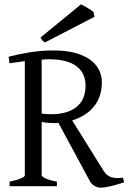

<svg xmlns="http://www.w3.org/2000/svg" viewBox="-20 -864 601 891"><path d="M24.4 0V-21Q57.6 -27.8 76.4 -35.9Q95.2 -43.9 95.2 -50.8V-580.6Q78.1 -578.1 60.3 -575.4Q42.5 -572.8 24.4 -570.3L20 -600.6Q43 -606.4 66.4 -611.6Q89.8 -616.7 115.2 -620.8Q140.6 -625 168.7 -627.4Q196.8 -629.9 229 -629.9Q285.6 -629.9 327.6 -618.7Q369.6 -607.4 397.5 -587.4Q425.3 -567.4 439 -540.3Q452.6 -513.2 452.6 -481.9Q452.6 -446.8 442.6 -418.2Q432.6 -389.6 414.3 -367.7Q396 -345.7 370.6 -330.1Q345.2 -314.5 314.9 -305.2L462.9 -67.9Q470.2 -57.1 478.8 -50.8Q487.3 -44.4 497.8 -41.3Q508.3 -38.1 521.2 -37.8Q534.2 -37.6 550.8 -39.1L556.2 -18.1Q523.9 -7.3 494.9 -0.2Q465.8 6.8 446.8 6.8Q432.6 6.8 419.2 -1Q405.8 -8.8 398.9 -20L251 -293.9Q244.6 -293 238.3 -293H225.1Q212.4 -293 199.7 -294.2Q187 -295.4 173.3 -298.3V-50.8Q173.3 -44.9 190.9 -36.4Q208.5 -27.8 244.1 -21V0ZM210.9 -588.9Q192.4 -588.9 173.3 -587.4V-337.4Q186.5 -335 196.3 -334.5Q206.1 -334 216.8 -334Q293.9 -334 335.4 -367.9Q377 -401.9 377 -466.8Q377 -493.7 367.4 -516.1Q357.9 -538.6 337.6 -554.7Q317.4 -570.8 285.9 -579.8Q254.4 -588.9 210.9 -588.9ZM189.5 -667.5Q181.2 -670.9 177.5 -675.5Q173.8 -680.2 167.5 -689.5L356.4 -844.2Q361.3 -841.3 369.6 -836.7Q377.9 -832 386.7 -826.9Q395.5 -821.8 402.8 -816.9Q410.2 -812 414.1 -808.1L418.5 -786.1Z"/></svg>

Font: Gentium Unicode
Style: Regular
Weight: 400
Version: Version 1.009